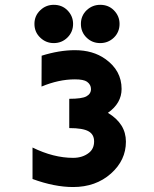

<svg xmlns="http://www.w3.org/2000/svg" viewBox="-20 -751 626 781"><path d="M387.7 -731.4Q420.9 -731.4 442.9 -709.5Q466.3 -686 466.3 -653.8Q466.3 -620.6 443.4 -598.1Q419.9 -575.7 387.7 -575.7Q355 -575.7 332.5 -597.7Q309.1 -620.1 309.1 -653.8Q309.1 -687 332.5 -709.5Q356 -731.4 387.7 -731.4ZM198.7 -731.4Q231.9 -731.4 253.9 -709.5Q277.3 -686 277.3 -653.8Q277.3 -621.1 254.4 -598.4Q231.4 -575.7 198.7 -575.7Q167 -575.7 144 -597.7Q120.1 -620.1 120.1 -653.8Q120.1 -687 144 -709.5Q167 -731.4 198.7 -731.4ZM112.3 -22.9V-150.9Q197.8 -108.9 277.3 -108.9Q315.9 -108.9 341.8 -129.4Q362.8 -146 362.8 -175.8Q362.8 -204.1 340.3 -216.8Q317.4 -230 261.7 -230V-349.1Q313 -349.1 331.1 -358.9Q350.1 -369.1 350.1 -388.7Q350.1 -406.7 334 -418.5Q320.3 -428.2 284.7 -428.2Q219.2 -428.2 148.9 -398.9L149.4 -524.4Q221.2 -546.9 284.7 -546.9Q357.9 -546.9 408.2 -511.2Q474.6 -464.4 474.6 -389.2Q474.6 -331.1 418.9 -292Q492.2 -248 492.2 -174.8Q492.2 -99.1 431.2 -44.9Q369.6 9.8 277.3 9.8Q201.7 9.8 112.3 -22.9Z"/></svg>

Font: Consola Mono
Style: Bold
Weight: 700
Monospace: yes
Designer: Wojciech Kalinowski "wmk69" (wmk69@o2.pl)
Foundry: Wojciech Kalinowski "wmk69" (wmk69@o2.pl)
Version: Version 2.1.0